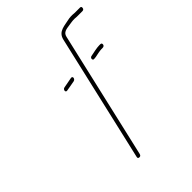

<svg xmlns="http://www.w3.org/2000/svg" viewBox="-193 -759 858 858"><g transform="rotate(-45 236.0 -330.0)"><path d="M161 -438C176 -440 199 -445 212 -447C225 -450 227 -469 213 -466C200 -464 179 -459 165 -457C152 -456 149 -437 161 -438ZM349 -453 359 -454C368 -456 391 -461 401 -461H408C415 -461 420 -464 421 -470C422 -476 420 -480 413 -480H406C391 -480 365 -474 350 -471C336 -470 336 -450 349 -453ZM180 1C186 1 189 -2 191 -9L330 -611C335 -633 354 -635 375 -638C390 -640 396 -642 413 -642C422 -641 429 -641 435 -641H461C467 -641 471 -644 472 -650C473 -656 471 -660 465 -660H439C433 -660 427 -660 418 -661C410 -661 402 -661 397 -660C360 -651 321 -654 311 -611L172 -9C170 -2 174 1 180 1Z"/></g></svg>

Font: Electronic
Style: ExThnIt
Weight: 100
Version: Version 1.011